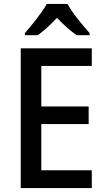

<svg xmlns="http://www.w3.org/2000/svg" viewBox="-20 -961 543 981"><path d="M325 -941H219C195 -897 143 -833 107 -792V-781H172C203 -802 238 -834 271 -870C305 -834 340 -803 372 -781H438V-792C402 -832 348 -896 325 -941ZM449 0V-91H191V-327H433V-417H191V-624H449V-714H86V0Z"/></svg>

Font: Noto Sans Arabic UI SmCn Md
Style: Regular
Weight: 500
Width: 4
Designer: Monotype Design Team, Nadine Chahine and Nizar Qandah
Foundry: Monotype Imaging Inc.
Version: Version 2.010